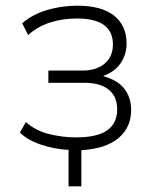

<svg xmlns="http://www.w3.org/2000/svg" viewBox="-20 -520 547 675"><path d="M221 135V7Q169 4 122.5 -12Q76 -28 50 -54L71 -91Q104 -61 151.5 -49Q199 -37 247 -37Q322 -37 357 -62Q392 -87 392 -135Q392 -181 362 -205Q332 -229 276 -229H150V-272H271Q319 -272 348 -296.5Q377 -321 377 -364Q377 -409 345.5 -432Q314 -455 250 -455Q202 -455 158 -441.5Q114 -428 79 -397L58 -438Q93 -469 144.5 -484.5Q196 -500 252 -500Q337 -500 381 -465Q425 -430 425 -367Q425 -329 404.5 -298.5Q384 -268 345 -254L344 -252Q394 -238 417.5 -207.5Q441 -177 441 -133Q441 -72 396.5 -34.5Q352 3 266 8V135Z"/></svg>

Font: Nunito Sans 7pt SemiCondensed ExtraLight
Style: Regular
Weight: 250
Width: 4
Designer: Vernon Adams
Foundry: Vernon Adams
Version: Version 3.101;gftools[0.9.27]